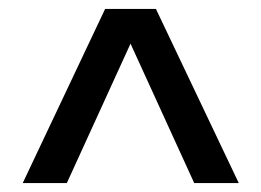

<svg xmlns="http://www.w3.org/2000/svg" viewBox="-20 -545 587 431"><path d="M516 -134 330 -525H216L31 -134H130L273 -447L416 -134Z"/></svg>

Font: Argentum Sans Medium
Style: Regular
Weight: 500
Designer: Julieta Ulanovsky
Foundry: Julieta Ulanovsky
Version: Version 5.001;January 29, 2019;FontCreator 11.5.0.2425 64-bi